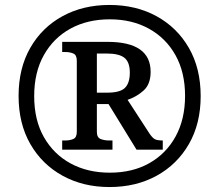

<svg xmlns="http://www.w3.org/2000/svg" viewBox="-20 -745 885 775"><path d="M422 10Q316 10 233 -35.5Q150 -81 102.5 -163.5Q55 -246 55 -358Q55 -469 102 -551.5Q149 -634 232 -679.5Q315 -725 422 -725Q529 -725 612 -679.5Q695 -634 742.5 -551.5Q790 -469 790 -357Q790 -246 742.5 -163.5Q695 -81 612 -35.5Q529 10 422 10ZM423 -48Q515 -48 583 -86.5Q651 -125 689 -194.5Q727 -264 727 -358Q727 -453 688.5 -522Q650 -591 581.5 -629Q513 -667 423 -667Q333 -667 264.5 -629.5Q196 -592 157 -522.5Q118 -453 118 -357Q118 -260 157.5 -191Q197 -122 265.5 -85Q334 -48 423 -48ZM231 -141V-178H244Q262 -178 276 -184Q290 -190 290 -213V-500Q290 -523 276 -529Q262 -535 244 -535H231V-576H414Q588 -576 588 -455Q588 -405 559.5 -379.5Q531 -354 495 -342L584 -205Q595 -189 604.5 -183.5Q614 -178 637 -178V-141H531L418 -325H371V-213Q371 -190 386 -184Q401 -178 420 -178H434V-141ZM413 -371Q465 -371 484.5 -390.5Q504 -410 504 -452Q504 -494 482.5 -511.5Q461 -529 410 -529H371V-371Z"/></svg>

Font: Noto Serif Gurmukhi
Style: Bold
Weight: 700
Designer: Vaibhav Singh and the Monotype Design Team
Foundry: Monotype Imaging Inc.
Version: Version 2.004; ttfautohint (v1.8.4.7-5d5b)